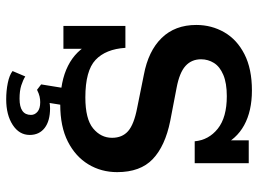

<svg xmlns="http://www.w3.org/2000/svg" viewBox="-124 -508 813 604"><g transform="rotate(90 282.0 -206.5)"><path d="M309 10Q236 10 187.5 -14.5Q139 -39 116 -87L134 -79V0H62V-195H131Q135 -133 169 -101Q203 -69 287 -69Q355 -69 384.5 -93.5Q414 -118 414 -153Q414 -185 393 -203.5Q372 -222 320 -232L216 -253Q141 -267 100 -309Q59 -351 59 -418Q59 -466 82 -506Q105 -546 151 -569.5Q197 -593 265 -593Q330 -593 374.5 -568.5Q419 -544 440 -496H422V-583H494V-413H425Q421 -457 385.5 -485.5Q350 -514 283 -514Q242 -514 216 -503Q190 -492 178.5 -473.5Q167 -455 167 -433Q167 -403 188 -384Q209 -365 257 -356L361 -336Q440 -320 481 -281Q522 -242 522 -169Q522 -119 497.5 -78.5Q473 -38 426 -14Q379 10 309 10ZM293 180Q266 180 241.5 175Q217 170 204 160L221 120Q232 127 249 132.5Q266 138 291 138Q342 138 342 102Q342 90 332 81.5Q322 73 302 73Q293 73 284 75Q275 77 263 83L246 70L259 -10H313L302 59L277 52Q288 47 299 44.5Q310 42 321 42Q361 42 383 59Q405 76 405 106Q405 139 373.5 159.5Q342 180 293 180Z"/></g></svg>

Font: Rokkitt SemiBold Medium
Style: Regular
Weight: 500
Version: Version 3.103